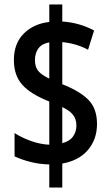

<svg xmlns="http://www.w3.org/2000/svg" viewBox="-20 -779 494 857"><path d="M200 -45Q157 -46 117 -56Q77 -66 45 -81V-185Q76 -165 117.5 -150Q159 -135 200 -133V-326Q118 -358 80 -400Q42 -442 42 -511Q42 -585 86 -629Q130 -673 200 -681V-759H258V-683Q334 -678 400 -643L373 -557Q321 -585 258 -591V-403Q337 -372 375 -333Q413 -294 413 -226Q413 -157 372.5 -109.5Q332 -62 258 -49V58H200ZM200 -590Q167 -584 151.5 -563Q136 -542 136 -511Q136 -480 150.5 -462.5Q165 -445 200 -428ZM258 -140Q290 -148 305.5 -169Q321 -190 321 -219Q321 -248 305.5 -267Q290 -286 258 -301Z"/></svg>

Font: Noto Sans Devanagari UI ExtraCondensed SemiBold
Style: Regular
Weight: 600
Width: 2
Designer: Jelle Bosma - Monotype Design Team
Foundry: Monotype Imaging Inc.
Version: Version 2.004; ttfautohint (v1.8.4.7-5d5b)